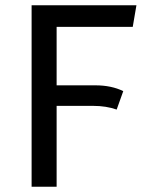

<svg xmlns="http://www.w3.org/2000/svg" viewBox="-20 -709 563 729"><path d="M484 -607H195V-385H342Q403 -385 448 -363L423 -293Q383 -307 334 -307H195V0H100V-689H498Z"/></svg>

Font: Fira Sans
Style: Regular
Weight: 400
Designer: Carrois Corporate & Edenspiekermann AG
Foundry: Carrois Corporate GbR & Edenspiekermann AG
Version: Version 4.106;PS 004.106;hotconv 1.0.70;makeotf.lib2.5.58329